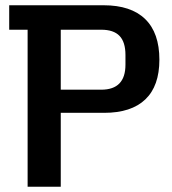

<svg xmlns="http://www.w3.org/2000/svg" viewBox="-20 -710 653 730"><path d="M85 -597H15V-690H374Q478 -690 532 -637.5Q586 -585 586 -483Q586 -383 532.5 -332Q479 -281 376 -281H211V0H85ZM365 -369Q457 -369 457 -464V-501Q457 -550 434.5 -573.5Q412 -597 365 -597H211V-369Z"/></svg>

Font: Mozilla Headline BETA SemiBold
Style: Regular
Weight: 600
Designer: Studio DRAMA
Foundry: Studio DRAMA
Version: Version 0.100